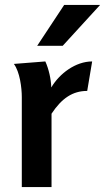

<svg xmlns="http://www.w3.org/2000/svg" viewBox="-20 -755 424 775"><path d="M239 -735 130 -570H233L384 -735ZM163 -507 36 -497C60 -465 68 -401 68 -363V0H188V-296C229 -358 273 -388 332 -388L352 -507C285 -507 220 -458 187 -402C186 -436 177 -476 163 -507Z"/></svg>

Font: Rosario
Style: Bold
Weight: 700
Designer: Hector Gatti
Foundry: Omnibus Type
Version: Version 1.100